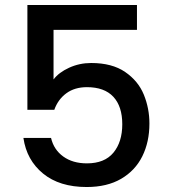

<svg xmlns="http://www.w3.org/2000/svg" viewBox="-20 -751 679 771"><path d="M530 -631H195V-432Q216 -460 257.5 -479Q299 -498 346 -498Q430 -498 482.5 -462Q535 -426 557.5 -371Q580 -316 580 -255Q580 -181 551.5 -123.5Q523 -66 466.5 -33Q410 0 328 0Q219 0 153 -54Q87 -108 74 -197H185Q196 -150 234 -122.5Q272 -95 329 -95Q400 -95 435.5 -138Q471 -181 471 -252Q471 -324 435 -362.5Q399 -401 329 -401Q280 -401 246.5 -376.5Q213 -352 198 -310H90V-731H530Z"/></svg>

Font: Poppins Medium A&M
Style: Regular
Weight: 500
Designer: Ninad Kale (Devanagari), Jonny Pinhorn (Latin)
Foundry: Indian Type Foundry
Version: 4.004